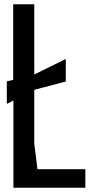

<svg xmlns="http://www.w3.org/2000/svg" viewBox="-20 -882 463 902"><path d="M141 -207V-460L289 -499V-605L141 -532V-862H42V-507L12 -500V-394L43 -410V0H381V-87H156Z"/></svg>

Font: BackOut Medium
Style: Regular
Weight: 500
Designer: Frank Adebiaye
Foundry: Velvetyne Type Foundry
Version: Version 2.000;hotconv 1.0.109;makeotfexe 2.5.65596